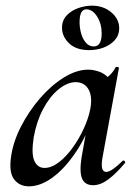

<svg xmlns="http://www.w3.org/2000/svg" viewBox="-20 -645 481 678"><path d="M82 13Q49 13 30 -11.5Q11 -36 19 -91Q26 -143 53.5 -197Q81 -251 120.5 -297Q160 -343 205 -371Q250 -399 291 -399Q310 -399 330 -392Q350 -385 364.5 -368.5Q379 -352 381 -326L327 -357Q342 -359 360 -373Q378 -387 388 -407Q390 -410 395.5 -408.5Q401 -407 400 -405L342 -89Q333 -38 355 -38Q365 -38 380 -48.5Q395 -59 413 -77Q416 -80 420 -76Q424 -72 421 -69Q390 -32 362.5 -11.5Q335 9 309 9Q280 9 270 -14Q260 -37 268 -89L293 -229L313 -246Q287 -166 248 -108Q209 -50 166 -18.5Q123 13 82 13ZM137 -52Q162 -52 188 -72Q214 -92 237 -124Q260 -156 276.5 -192.5Q293 -229 299 -261Q307 -304 292.5 -329.5Q278 -355 246 -355Q216 -354 185.5 -328.5Q155 -303 132 -259.5Q109 -216 99 -160Q90 -101 101.5 -76.5Q113 -52 137 -52ZM295 -468Q249 -468 224 -492Q199 -516 199 -547Q199 -573 215.5 -590.5Q232 -608 256.5 -616.5Q281 -625 305 -625Q345 -625 373 -601.5Q401 -578 401 -545Q401 -521 385.5 -503.5Q370 -486 346 -477Q322 -468 295 -468ZM311 -481Q339 -481 339 -527Q339 -561 323 -586.5Q307 -612 285 -612Q261 -612 261 -567Q261 -547 266.5 -527Q272 -507 283.5 -494Q295 -481 311 -481Z"/></svg>

Font: Cormorant Light SemiBold
Style: Italic
Weight: 600
Italic angle: -10°
Version: Version 4.000